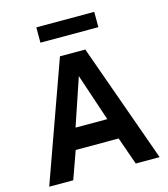

<svg xmlns="http://www.w3.org/2000/svg" viewBox="-132 -1025 985 1127"><g transform="rotate(-15 361.0 -461.5)"><path d="M547 -923H195V-830H547ZM26 0H172L232 -168H493L552 0H697L439 -723H285ZM265 -295 362 -582 458 -295Z"/></g></svg>

Font: United Sans
Style: Bold
Weight: 700
Designer: Pablo Impallari, Rodrigo Fuenzalida (Modified by Dan O. Williams)
Version: Version 1.000;PS 001.000;hotconv 1.0.88;makeotf.lib2.5.64775